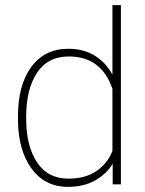

<svg xmlns="http://www.w3.org/2000/svg" viewBox="-20 -718 563 748"><path d="M246 -528Q306 -528 349.5 -501Q393 -474 418 -427V-698H451V0H419V-80Q394 -39 349.5 -14.5Q305 10 245 10Q154 10 102 -62.5Q50 -135 50 -254V-265Q50 -387 102 -457.5Q154 -528 246 -528ZM247 -22Q312 -22 355.5 -51.5Q399 -81 418 -130V-372Q375 -498 248 -498Q166 -498 124 -434Q82 -370 82 -265V-254Q82 -150 124 -86Q166 -22 247 -22Z"/></svg>

Font: Freesentation 1 Thin
Style: Regular
Weight: 250
Designer: glyphs from Roboto by Christian Robertson / Hangul glyphs from Noto Sans CJK(Source Han Sans) by Jang Soo-young and Kang
Foundry: PT&
Version: Version 2.001